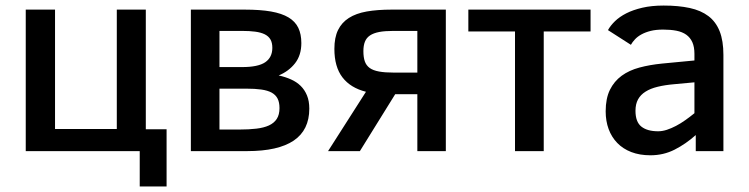

<svg xmlns="http://www.w3.org/2000/svg" viewBox="-20 -547 2711 695"><path d="M73.2 0V-512.2H179.2V-80.1H402.8V-512.2H507.8V-79.1H583V127.9H485.8V0Z M1099.6 -153.8Q1099.6 -76.2 1043.2 -38.1Q986.8 0 874.5 0H670.9V-512.2H865.7Q921.9 -512.2 960.9 -505.4Q1000 -498.5 1024.4 -483.9Q1048.8 -469.2 1059.8 -446.3Q1070.8 -423.3 1070.8 -391.1Q1070.8 -347.2 1048.1 -318.1Q1025.4 -289.1 988.8 -273.9Q1013.2 -268.6 1033.4 -259.5Q1053.7 -250.5 1068.4 -236.1Q1083 -221.7 1091.3 -201.4Q1099.6 -181.2 1099.6 -153.8ZM965.8 -374Q965.8 -392.1 959 -404.1Q952.1 -416 938.2 -422.9Q924.3 -429.7 903.8 -432.4Q883.3 -435.1 856.4 -435.1H774.4V-304.2H856.4Q914.6 -304.2 940.2 -321.8Q965.8 -339.4 965.8 -374ZM991.7 -155.8Q991.7 -176.3 984.9 -189.9Q978 -203.6 963.4 -211.7Q948.7 -219.7 926 -222.9Q903.3 -226.1 871.6 -226.1H774.4V-78.1H846.7Q880.9 -78.1 908 -81.3Q935.1 -84.5 953.6 -93Q972.2 -101.6 981.9 -116.7Q991.7 -131.8 991.7 -155.8Z M1410.6 -206.1 1282.7 0H1167.5L1304.7 -214.8Q1248.5 -229 1219.5 -267.1Q1190.4 -305.2 1190.4 -370.1Q1190.4 -411.1 1203.6 -438.2Q1216.8 -465.3 1242.7 -481.9Q1268.6 -498.5 1307.4 -505.4Q1346.2 -512.2 1397.5 -512.2H1593.8V0H1490.7V-206.1ZM1295.4 -361.8Q1295.4 -339.8 1300.5 -325Q1305.7 -310.1 1318.1 -301Q1330.6 -292 1352.1 -288.1Q1373.5 -284.2 1405.8 -284.2H1490.7V-435.1H1403.3Q1373 -435.1 1352.5 -431.2Q1332 -427.2 1319.3 -418.7Q1306.6 -410.2 1301 -396.2Q1295.4 -382.3 1295.4 -361.8Z M2117.7 -433.1H1948.2V0H1844.2V-433.1H1675.3V-512.2H2117.7Z M2498.5 0V-58.1Q2462.4 -25.9 2422.1 -5.4Q2381.8 15.1 2334.5 15.1Q2295.4 15.1 2265.1 3.4Q2234.9 -8.3 2214.4 -29.5Q2193.8 -50.8 2183.1 -79.8Q2172.4 -108.9 2172.4 -144Q2172.4 -190.4 2187.7 -221.7Q2203.1 -252.9 2230.2 -272.7Q2257.3 -292.5 2294.7 -302.5Q2332 -312.5 2376.5 -316.9L2493.7 -328.1V-352.1Q2493.7 -377.4 2486.1 -394.3Q2478.5 -411.1 2464.1 -421.4Q2449.7 -431.6 2428.5 -435.8Q2407.2 -439.9 2380.4 -439.9Q2354.5 -439.9 2335.2 -435.1Q2315.9 -430.2 2301.8 -422.4Q2287.6 -414.6 2278.3 -404.5Q2269 -394.5 2263.7 -384.8L2180.7 -438Q2189.9 -454.6 2206.3 -470.5Q2222.7 -486.3 2247.1 -498.8Q2271.5 -511.2 2304.9 -519Q2338.4 -526.9 2382.3 -526.9Q2436 -526.9 2476.6 -518.1Q2517.1 -509.3 2544.2 -488.8Q2571.3 -468.3 2585 -433.8Q2598.6 -399.4 2598.6 -348.1V0ZM2493.7 -249 2420.4 -242.2Q2386.7 -239.3 2360.6 -232.9Q2334.5 -226.6 2316.7 -215.3Q2298.8 -204.1 2289.6 -187.3Q2280.3 -170.4 2280.3 -146Q2280.3 -105.5 2301.8 -88.6Q2323.2 -71.8 2362.3 -71.8Q2377.4 -71.8 2393.8 -77.1Q2410.2 -82.5 2427 -91.3Q2443.8 -100.1 2460.7 -112.1Q2477.5 -124 2493.7 -137.2Z"/></svg>

Font: Clear Sans Medium
Style: Regular
Weight: 500
Foundry: Intel Corporation
Version: Version 1.00